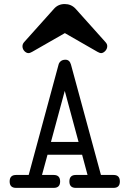

<svg xmlns="http://www.w3.org/2000/svg" viewBox="-20 -914 642 951"><path d="M413.6 -47.4 386.7 -147.5H215.3L188 -47.4H246.1Q277.8 -47.4 277.8 -15.1Q277.8 16.6 246.1 16.6H59.6Q27.8 16.6 27.8 -15.1Q27.8 -47.4 59.6 -47.4H122.1L270 -593.8Q272.5 -604 281.2 -611.1Q290 -618.2 304.2 -618.2Q324.7 -618.2 331.5 -594.2L480 -47.4H542.5Q573.7 -47.4 573.7 -15.1Q573.7 16.6 542.5 16.6H355.5Q323.7 16.6 323.7 -15.1Q323.7 -47.4 355.5 -47.4ZM369.1 -210.9 300.8 -463.9 232.4 -210.9ZM100.6 -706.5 248 -871.1Q268.6 -894 300.5 -894Q332.5 -894 354 -871.1L501.5 -706.5Q506.3 -701.2 508.8 -696.3Q511.2 -691.4 511.2 -685.5Q511.2 -678.2 508.3 -671.9Q505.4 -665.5 500.7 -660.9Q496.1 -656.2 491 -653.6Q485.8 -650.9 481.4 -650.9Q477.1 -650.9 472.7 -652.6Q468.3 -654.3 462.9 -657.2L301.3 -750L139.2 -657.2Q133.8 -654.3 129.4 -652.6Q125 -650.9 120.6 -650.9Q116.2 -650.9 111.1 -653.3Q106 -655.8 101.6 -660.2Q97.2 -664.6 94.2 -670.9Q91.3 -677.2 91.3 -684.6Q91.3 -696.8 100.6 -706.5Z"/></svg>

Font: Erica Type
Style: Regular
Weight: 400
Designer: Peter Wiegel
Foundry: Peter Wiegel
Version: Version 1.000 2010 initial release